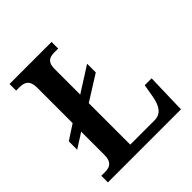

<svg xmlns="http://www.w3.org/2000/svg" viewBox="-193 -849 985 985"><g transform="rotate(-45 299.5 -357.0)"><path d="M29 0H559L565 -219H515L502 -144C492 -91 470 -56 423 -56H247V-357L384 -443V-506L247 -419V-605C247 -654 269 -666 308 -666H334V-714H29V-666H53C89 -666 116 -654 116 -601V-343L36 -291V-230L116 -281V-111C116 -60 89 -48 57 -48H29Z"/></g></svg>

Font: Noto Serif Devanagari SemiCondensed SemiBold
Style: Regular
Weight: 600
Width: 4
Designer: Universal Thirst, Indian Type Foundry and the Monotype Design Team
Foundry: Monotype Imaging Inc.
Version: Version 2.004